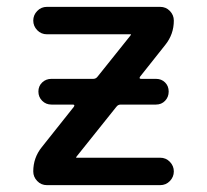

<svg xmlns="http://www.w3.org/2000/svg" viewBox="-20 -540 604 560"><path d="M102 -111 195 -228Q200 -235 192 -235H130Q114 -235 103 -246Q92 -257 92 -273Q92 -289 103 -299.5Q114 -310 130 -310H252Q260 -310 265 -317L361 -437Q361 -438 361.5 -438Q362 -438 362 -439Q362 -440 361 -440H117Q100 -440 88.5 -452Q77 -464 77 -480Q77 -496 88.5 -508Q100 -520 117 -520H447Q464 -520 475.5 -508Q487 -496 487 -480Q487 -440 462 -409L389 -317Q384 -310 392 -310H435Q451 -310 461.5 -299.5Q472 -289 472 -273Q472 -257 461.5 -246Q451 -235 435 -235H332Q324 -235 319 -228L203 -83Q203 -82 202.5 -82Q202 -82 202 -81Q202 -80 203 -80H447Q464 -80 475.5 -68Q487 -56 487 -40Q487 -24 475.5 -12Q464 0 447 0H117Q100 0 88.5 -12Q77 -24 77 -40Q77 -80 102 -111Z"/></svg>

Font: Rounded Mplus 1c Medium
Style: Regular
Weight: 500
Version: Version 1.059.20150529